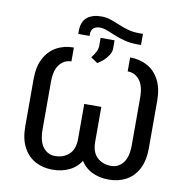

<svg xmlns="http://www.w3.org/2000/svg" viewBox="-97 -1013 1097 1117"><g transform="rotate(10 451.5 -454.0)"><path d="M667.6 -859.4V-794H646.3Q603.7 -794 569.8 -802.9Q535.9 -811.8 508.7 -823.2Q481.5 -834.5 458.6 -843.4Q435.7 -852.3 414.8 -852.3Q392.4 -852.3 378 -840.7Q363.6 -829.2 363.6 -802.6V-794H296.9V-811.1Q296.9 -866.5 327.9 -892Q359 -917.6 413.4 -917.6Q442.1 -917.6 467.9 -908.7Q493.6 -899.9 520.4 -888.5Q547.2 -877.1 578.1 -868.3Q609 -859.4 647.7 -859.4ZM394.9 -673.3Q410.9 -693.5 419.9 -711.3Q429 -729 429 -747.2V-794H511.4V-744.3Q511.4 -725.1 498.9 -705.8Q486.5 -686.4 468.8 -670.6Q451 -654.8 434.7 -646.3ZM285.5 -629.3Q244 -629.3 216.4 -595.3Q188.9 -561.4 188.9 -490.1V-211.6Q188.9 -140.3 216.4 -105.6Q244 -71 285.5 -71Q336.6 -71 369.3 -101.2Q402 -131.4 402 -193.2V-399.1H483V-193.2Q483 -125 457.2 -79.9Q431.5 -34.8 386.9 -12.4Q342.3 9.9 285.5 9.9Q228.7 9.9 183.8 -14.4Q138.8 -38.7 112.7 -87.9Q86.6 -137.1 86.6 -211.6V-490.1Q86.6 -563.9 112.7 -613.1Q138.8 -662.3 183.8 -687Q228.7 -711.6 285.5 -711.6ZM617.9 -711.6Q675.4 -711.6 720.3 -687Q765.3 -662.3 791 -613.1Q816.8 -563.9 816.8 -490.1V-211.6Q816.8 -137.1 791 -87.9Q765.3 -38.7 720.3 -14.4Q675.4 9.9 617.9 9.9Q561.1 9.9 516.9 -12.4Q472.7 -34.8 447.3 -79.9Q421.9 -125 421.9 -193.2V-399.1H502.8V-193.2Q502.8 -131.4 535.3 -101.2Q567.8 -71 617.9 -71Q660.5 -71 688.2 -105.6Q715.9 -140.3 715.9 -211.6V-490.1Q715.9 -561.4 688.2 -595.3Q660.5 -629.3 617.9 -629.3Z"/></g></svg>

Font: DeltaSans
Style: Regular
Weight: 400
Designer: Rasmus Andersson
Foundry: rsms
Version: Version 3.012